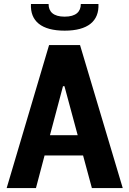

<svg xmlns="http://www.w3.org/2000/svg" viewBox="-20 -960 660 980"><path d="M606.5 0 388.5 -730H230.5L14 0H163.5L207.5 -166.5H404L449 0ZM138 -939.5C133.5 -852 192 -803.5 310 -803.5C428 -803.5 486.5 -852 482.5 -939.5H392.5C392.5 -900.5 368 -875 310 -875C252 -875 228 -900.5 228 -939.5ZM235 -270 301.5 -520H309L376.5 -270Z"/></svg>

Font: Monaspace Argon
Style: Bold
Weight: 700
Designer: Riley Cran & the Lettermatic Team
Foundry: Lettermatic
Version: Version 1.000 (Monaspace Argon)